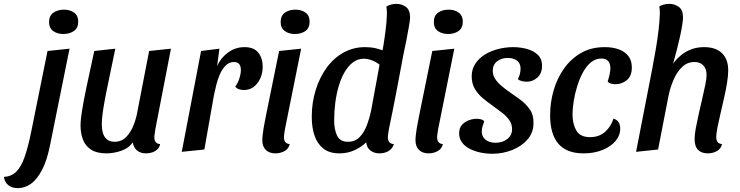

<svg xmlns="http://www.w3.org/2000/svg" viewBox="-122 -774 3833 994"><path d="M-30 200Q-59 200 -78 185.5Q-97 171 -102 142Q-64 140 -38.5 115.5Q-13 91 5.5 38.5Q24 -14 41 -99L124 -510L238 -522L139 -32Q123 53 96.5 104Q70 155 38 177.5Q6 200 -30 200ZM206 -598Q174 -598 153 -613.5Q132 -629 132 -660Q132 -693 154.5 -708.5Q177 -724 209 -724Q241 -724 262 -708.5Q283 -693 283 -662Q283 -629 260.5 -613.5Q238 -598 206 -598Z M429 20Q380 20 350.5 1.5Q321 -17 308 -50Q295 -83 295 -124Q295 -153 302.5 -200Q310 -247 325.5 -322Q341 -397 366 -510L475 -522Q454 -420 440 -353.5Q426 -287 418.5 -245Q411 -203 408 -176.5Q405 -150 405 -129Q405 -107 410.5 -86.5Q416 -66 431 -53Q446 -40 471 -40Q507 -40 531 -64.5Q555 -89 569.5 -126Q584 -163 590 -200L650 -510L763 -522L682 -104Q681 -95 679 -83Q677 -71 677 -62Q677 -47 684.5 -38Q692 -29 707 -28Q704 -11 692.5 -0.5Q681 10 666 15Q651 20 634 20Q606 20 588 5.5Q570 -9 565 -37Q545 -7 506 6.5Q467 20 429 20Z M819 12 919 -510 1014 -522 1002 -432Q1021 -475 1059 -502.5Q1097 -530 1144 -530Q1193 -530 1215.5 -501Q1238 -472 1238 -430Q1238 -380 1211 -344Q1184 -308 1140 -308Q1128 -308 1115.5 -312Q1103 -316 1096 -326Q1109 -343 1117 -367.5Q1125 -392 1125 -412Q1125 -431 1116.5 -442Q1108 -453 1089 -453Q1065 -453 1047 -435.5Q1029 -418 1017 -391Q1005 -364 997.5 -333.5Q990 -303 985 -278L936 0Z M1304 20Q1272 20 1254 2Q1236 -16 1236 -48Q1236 -60 1238 -77Q1240 -94 1243 -112.5Q1246 -131 1249.5 -147.5Q1253 -164 1255 -176L1323 -510L1437 -522L1353 -104Q1352 -96 1350 -83.5Q1348 -71 1348 -62Q1348 -47 1355.5 -38Q1363 -29 1378 -28Q1372 -3 1350.5 8.5Q1329 20 1304 20ZM1405 -598Q1373 -598 1352 -613.5Q1331 -629 1331 -660Q1331 -693 1353 -708.5Q1375 -724 1407 -724Q1439 -724 1460 -708.5Q1481 -693 1481 -662Q1481 -629 1459 -613.5Q1437 -598 1405 -598Z M1635 20Q1584 20 1552.5 -4.5Q1521 -29 1506.5 -71.5Q1492 -114 1492 -169Q1492 -243 1512.5 -308.5Q1533 -374 1569.5 -424Q1606 -474 1657 -502Q1708 -530 1767 -530Q1797 -530 1821.5 -524.5Q1846 -519 1874 -508L1967 -494Q1949 -398 1930.5 -300.5Q1912 -203 1891 -104Q1890 -95 1888 -83Q1886 -71 1886 -62Q1886 -47 1893.5 -38Q1901 -29 1917 -28Q1912 -11 1900.5 -0.5Q1889 10 1874.5 15Q1860 20 1842 20Q1815 20 1796 5.5Q1777 -9 1774 -37Q1748 -12 1712.5 4Q1677 20 1635 20ZM1679 -40Q1717 -40 1740.5 -65Q1764 -90 1778 -127.5Q1792 -165 1799 -200L1843 -439Q1823 -455 1801.5 -462.5Q1780 -470 1762 -470Q1731 -470 1706.5 -452Q1682 -434 1663.5 -403Q1645 -372 1632.5 -331Q1620 -290 1614 -243.5Q1608 -197 1608 -150Q1608 -104 1623 -72Q1638 -40 1679 -40ZM1965 -484 1855 -492Q1865 -547 1872.5 -603Q1880 -659 1881 -699Q1881 -711 1880.5 -721Q1880 -731 1878 -740Q1887 -746 1901 -750Q1915 -754 1931 -754Q1957 -754 1979 -738.5Q2001 -723 2001 -683Q2001 -672 1995.5 -640Q1990 -608 1982 -566Q1974 -524 1965 -484Z M2097 20Q2065 20 2047 2Q2029 -16 2029 -48Q2029 -60 2031 -77Q2033 -94 2036 -112.5Q2039 -131 2042.5 -147.5Q2046 -164 2048 -176L2116 -510L2230 -522L2146 -104Q2145 -96 2143 -83.5Q2141 -71 2141 -62Q2141 -47 2148.5 -38Q2156 -29 2171 -28Q2165 -3 2143.5 8.5Q2122 20 2097 20ZM2198 -598Q2166 -598 2145 -613.5Q2124 -629 2124 -660Q2124 -693 2146 -708.5Q2168 -724 2200 -724Q2232 -724 2253 -708.5Q2274 -693 2274 -662Q2274 -629 2252 -613.5Q2230 -598 2198 -598Z M2427 22Q2395 22 2364.5 15.5Q2334 9 2309 -4Q2284 -17 2269.5 -37Q2255 -57 2255 -83Q2255 -112 2270 -128Q2285 -144 2305.5 -151.5Q2326 -159 2345 -159Q2356 -159 2367 -156.5Q2378 -154 2385 -146Q2380 -132 2376 -119.5Q2372 -107 2372 -91Q2373 -66 2392 -50.5Q2411 -35 2444 -35Q2480 -35 2504.5 -54.5Q2529 -74 2529 -105Q2529 -131 2515 -151.5Q2501 -172 2478.5 -189.5Q2456 -207 2432 -224Q2405 -243 2379 -264.5Q2353 -286 2336.5 -313.5Q2320 -341 2320 -379Q2320 -416 2339 -444.5Q2358 -473 2389 -492Q2420 -511 2458.5 -520.5Q2497 -530 2535 -530Q2570 -530 2604.5 -521Q2639 -512 2662 -490.5Q2685 -469 2684 -432Q2684 -393 2659.5 -372Q2635 -351 2606 -351Q2595 -351 2582 -353.5Q2569 -356 2559 -364Q2566 -377 2569.5 -391Q2573 -405 2573 -419Q2573 -445 2555.5 -459.5Q2538 -474 2506 -474Q2474 -474 2451.5 -456.5Q2429 -439 2429 -408Q2429 -386 2440 -368Q2451 -350 2469 -334Q2487 -318 2508 -303Q2539 -282 2569.5 -259.5Q2600 -237 2620.5 -208Q2641 -179 2640 -137Q2640 -88 2609.5 -52.5Q2579 -17 2530 2.5Q2481 22 2427 22Z M2899 20Q2812 20 2769 -29.5Q2726 -79 2726 -178Q2726 -243 2744 -305.5Q2762 -368 2797.5 -418.5Q2833 -469 2885.5 -499.5Q2938 -530 3009 -530Q3050 -530 3081.5 -518.5Q3113 -507 3131 -484Q3149 -461 3149 -425Q3149 -380 3123 -359Q3097 -338 3065 -338Q3056 -338 3043.5 -340.5Q3031 -343 3024 -352Q3029 -367 3033.5 -386.5Q3038 -406 3038 -420Q3038 -445 3026.5 -458Q3015 -471 2991 -471Q2961 -471 2937 -451Q2913 -431 2895.5 -398.5Q2878 -366 2866 -327Q2854 -288 2848 -250Q2842 -212 2842 -182Q2842 -133 2861.5 -98.5Q2881 -64 2933 -64Q2979 -64 3010 -91Q3041 -118 3054 -160Q3073 -154 3081 -140.5Q3089 -127 3089 -108Q3089 -73 3064.5 -44Q3040 -15 2997 2.5Q2954 20 2899 20Z M3542 20Q3511 20 3492.5 2.5Q3474 -15 3474 -55Q3474 -77 3480.5 -112Q3487 -147 3496 -186.5Q3505 -226 3514 -265Q3523 -304 3529.5 -335.5Q3536 -367 3536 -385Q3536 -418 3519 -435.5Q3502 -453 3474 -453Q3435 -453 3408 -426Q3381 -399 3364 -358.5Q3347 -318 3339 -278L3285 0L3171 12L3260 -445L3352 -429Q3382 -477 3425.5 -503.5Q3469 -530 3523 -530Q3584 -530 3616 -498.5Q3648 -467 3648 -410Q3648 -382 3642 -345Q3636 -308 3626.5 -266.5Q3617 -225 3608 -186Q3599 -147 3592.5 -115Q3586 -83 3586 -65Q3586 -50 3592 -40Q3598 -30 3616 -28Q3610 -3 3589 8.5Q3568 20 3542 20ZM3352 -412 3257 -431Q3265 -472 3273.5 -521.5Q3282 -571 3287.5 -619Q3293 -667 3294 -702Q3294 -714 3293.5 -723Q3293 -732 3291 -740Q3301 -747 3315 -750.5Q3329 -754 3343 -754Q3370 -754 3392 -738.5Q3414 -723 3414 -683Q3414 -670 3410 -644.5Q3406 -619 3399 -587Q3392 -555 3383.5 -522Q3375 -489 3367 -460Q3359 -431 3352 -412Z"/></svg>

Font: Sansita Swashed Light
Style: Regular
Weight: 400
Version: Version 1.003